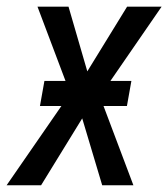

<svg xmlns="http://www.w3.org/2000/svg" viewBox="-43 -548 498 568"><path d="M159.7 -528.3 215.3 -336.9 333 -528.3H435.1L252.4 -263.2L351.6 0H259.3L200.2 -197.8L78.6 0H-23.4L164.6 -272L67.9 -528.3ZM345.7 -308.6 332.5 -234.4H75.2L88.4 -308.6Z"/></svg>

Font: Roboto Condensed
Style: Italic
Weight: 400
Italic angle: -12°
Designer: Christian Robertson
Foundry: Google
Version: Version 3.0